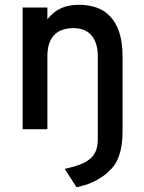

<svg xmlns="http://www.w3.org/2000/svg" viewBox="-20 -543 605 807"><path d="M252 167Q291.5 158.2 318.1 147.7Q344.7 137.2 360.8 122.6Q377 107.9 384 88.1Q391.1 68.4 391.1 41V-305.2Q391.1 -337.4 383.3 -360.1Q375.5 -382.8 361.8 -397.2Q348.1 -411.6 329.6 -418.2Q311 -424.8 289.1 -424.8Q265.6 -424.8 245.6 -418.7Q225.6 -412.6 210.9 -398.9Q196.3 -385.3 187.7 -362.5Q179.2 -339.8 179.2 -307.1V0H75.2V-511.2H179.2V-461.9Q204.1 -493.7 236.3 -508.3Q268.6 -522.9 311 -522.9Q351.1 -522.9 384.8 -511.5Q418.5 -500 443.1 -474.1Q467.8 -448.2 481.4 -406.7Q495.1 -365.2 495.1 -305.2V5.9Q495.1 28.3 493.2 50.5Q491.2 72.8 485.8 93.8Q480.5 114.7 471.2 133.5Q461.9 152.3 446.8 168Q429.2 186.5 410.6 199.2Q392.1 211.9 373.5 220.7Q355 229.5 336.9 234.9Q318.8 240.2 301.8 244.1Z"/></svg>

Font: Overpass
Style: Regular
Weight: 400
Designer: Delve Withrington
Foundry: Delve Fonts
Version: Version 1.001